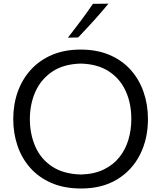

<svg xmlns="http://www.w3.org/2000/svg" viewBox="-20 -1040 898 1071"><path d="M430.9 -66.6Q332.7 -69.4 269.6 -111.8Q206.5 -154.2 176.6 -223.6Q146.6 -293 146.6 -375.9Q146.6 -459.1 177.5 -528.5Q208.4 -597.8 271.5 -640.4Q334.6 -682.9 430.9 -685.3Q524.1 -682.9 586.7 -642.3Q649.3 -601.6 680.9 -532.7Q712.5 -463.8 712.5 -375.9Q712.5 -315 696.1 -260.1Q679.7 -205.2 645.3 -162.4Q610.9 -119.5 557.8 -94Q504.7 -68.4 430.9 -66.6ZM433 11.5Q549.6 11.5 633.1 -39.1Q716.5 -89.6 760.9 -177.4Q805.3 -265.1 805.3 -375.9Q805.3 -456.5 780.9 -526.8Q756.5 -597.2 708.9 -650.3Q661.4 -703.4 591.2 -733.4Q521 -763.5 429.9 -763.5Q340.3 -763.5 270.5 -733.9Q200.8 -704.3 152.5 -651.4Q104.2 -598.5 79 -528.1Q53.9 -457.7 53.9 -375.7Q53.9 -297.6 77.4 -227.7Q101 -157.7 148.4 -104Q195.8 -50.3 266.9 -19.4Q338 11.5 433 11.5ZM359 -829.9 415.9 -831.1Q460.5 -877.7 503 -924.6Q545.5 -971.5 584.9 -1019.5L498.4 -1018.6Q466 -971.2 430.9 -924.1Q395.8 -877 359 -829.9Z"/></svg>

Font: Pinar FD VF
Style: Regular
Weight: 300
Designer: Amin Abedi
Version: Version 2.000